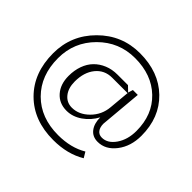

<svg xmlns="http://www.w3.org/2000/svg" viewBox="-149 -654 969 969"><g transform="rotate(45 335.0 -170.0)"><path d="M505 -42Q546 -42 575.5 -85Q605 -128 605 -190Q605 -305 532 -375Q459 -445 340 -445Q226 -445 145.5 -364.5Q65 -284 65 -170Q65 -46 140.5 29.5Q216 105 340 105Q431 105 496 66L514 96Q441 140 340 140Q200 140 115 55Q30 -30 30 -170Q30 -298 121 -389Q212 -480 340 -480Q475 -480 557.5 -400Q640 -320 640 -190Q640 -115 600.5 -63.5Q561 -12 505 -12Q468 -12 447.5 -38.5Q427 -65 427 -109Q404 -66 365 -39Q326 -12 283 -12Q230 -12 198 -48.5Q166 -85 166 -144Q166 -184 178 -217.5Q190 -251 212.5 -274Q235 -297 266.5 -310Q298 -323 336 -323H411L438 -297L446 -323H481L462 -109Q461 -103 461 -98Q461 -72 472.5 -57Q484 -42 505 -42ZM428 -182 438 -293H328Q274 -293 241 -252.5Q208 -212 208 -146Q208 -99 231 -70.5Q254 -42 291 -42Q341 -42 382 -83Q423 -124 428 -182Z"/></g></svg>

Font: Glametrix
Style: Light
Weight: 300
Designer: gluk
Foundry: gluk
Version: Version 0.40